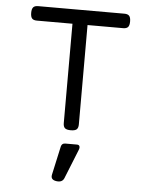

<svg xmlns="http://www.w3.org/2000/svg" viewBox="-57 -626 714 929"><g transform="rotate(5 300.0 -161.5)"><path d="M263.2 -547.4V-26.9Q263.2 -9.8 271.2 -2.4Q279.3 4.9 299.3 4.9H300.3Q320.3 4.9 328.4 -2.4Q336.4 -9.8 336.4 -26.9V-547.4ZM90.3 -579.6Q73.7 -579.6 66.7 -571.5Q59.6 -563.5 59.6 -544.4Q59.6 -525.4 66.7 -517.3Q73.7 -509.3 90.3 -509.3H509.3Q525.9 -509.3 533 -517.3Q540 -525.4 540 -544.4Q540 -563.5 533 -571.5Q525.9 -579.6 509.3 -579.6ZM279.3 71.3Q262.7 71.3 258.8 86.9L228 227.1Q222.7 252.4 252.4 256.3Q280.8 260.3 289.6 238.3L346.7 96.2Q351.1 85.4 348.4 78.4Q345.7 71.3 335.9 71.3Z"/></g></svg>

Font: Courier Prime Code
Style: Regular
Weight: 400
Designer: Alan Dague-Greene
Foundry: Quote-Unquote Apps
Version: Version 3.18